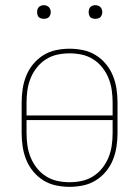

<svg xmlns="http://www.w3.org/2000/svg" viewBox="-20 -717 540 745"><path d="M250 8Q224 8 197.5 2.5Q171 -3 148.5 -17Q126 -31 109 -51.5Q92 -72 82 -96.5Q72 -121 68 -147.5Q64 -174 64 -200V-320Q64 -346 68 -372.5Q72 -399 82 -423.5Q92 -448 109 -468.5Q126 -489 148.5 -503Q171 -517 197.5 -522.5Q224 -528 250 -528Q276 -528 302.5 -522.5Q329 -517 351.5 -503Q374 -489 391 -468.5Q408 -448 418 -423.5Q428 -399 432 -372.5Q436 -346 436 -320V-200Q436 -174 432 -147.5Q428 -121 418 -96.5Q408 -72 391 -51.5Q374 -31 351.5 -17Q329 -3 302.5 2.5Q276 8 250 8ZM83 -269H417V-320Q417 -344 413.5 -368Q410 -392 401 -414Q392 -436 377 -455Q362 -474 341.5 -487Q321 -500 297.5 -505Q274 -510 250 -510Q226 -510 202.5 -505Q179 -500 158.5 -487Q138 -474 123 -455Q108 -436 99 -414Q90 -392 86.5 -368Q83 -344 83 -320ZM250 -10Q274 -10 297.5 -15Q321 -20 341.5 -33Q362 -46 377 -65Q392 -84 401 -106Q410 -128 413.5 -152Q417 -176 417 -200V-251H83V-200Q83 -176 86.5 -152Q90 -128 99 -106Q108 -84 123 -65Q138 -46 158.5 -33Q179 -20 202.5 -15Q226 -10 250 -10ZM350 -644Q345 -644 339.5 -645.5Q334 -647 330.5 -650.5Q327 -654 325.5 -659.5Q324 -665 324 -670Q324 -675 325.5 -680.5Q327 -686 330.5 -689.5Q334 -693 339.5 -695Q345 -697 350 -697Q355 -697 360.5 -695Q366 -693 369.5 -689.5Q373 -686 375 -680.5Q377 -675 377 -670Q377 -665 375 -659.5Q373 -654 369.5 -650.5Q366 -647 360.5 -645.5Q355 -644 350 -644ZM150 -644Q145 -644 139.5 -645.5Q134 -647 130.5 -650.5Q127 -654 125.5 -659.5Q124 -665 124 -670Q124 -675 125.5 -680.5Q127 -686 130.5 -689.5Q134 -693 139.5 -695Q145 -697 150 -697Q155 -697 160.5 -695Q166 -693 169.5 -689.5Q173 -686 175 -680.5Q177 -675 177 -670Q177 -665 175 -659.5Q173 -654 169.5 -650.5Q166 -647 160.5 -645.5Q155 -644 150 -644Z"/></svg>

Font: Iosevka Term Curly Thin
Style: Regular
Weight: 100
Designer: Belleve Invis
Foundry: Belleve Invis
Version: Version 32.3.0